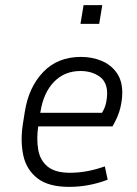

<svg xmlns="http://www.w3.org/2000/svg" viewBox="-20 -719 535 749"><path d="M400 -18Q327 10 250 10Q169 10 126 -23.5Q83 -57 71 -112.5Q59 -168 69 -234L77 -284Q92 -379 148.5 -438Q205 -497 296 -497Q339 -497 375.5 -482Q412 -467 434.5 -436Q457 -405 457 -357Q457 -331 449.5 -298.5Q442 -266 419 -226H129Q122 -177 129 -135.5Q136 -94 165.5 -69.5Q195 -45 253 -45Q319 -45 389 -70ZM138 -284 137 -279H378Q390 -299 394 -318.5Q398 -338 398 -354Q398 -400 367.5 -421Q337 -442 294 -442Q232 -442 191 -400Q150 -358 138 -284ZM367 -626H294L306 -699H379Z"/></svg>

Font: Inria Sans Light
Style: Italic
Weight: 300
Italic angle: -10°
Designer: Black Foundry Team
Foundry: Black Foundry
Version: Version 1.2; ttfautohint (v1.8.3)